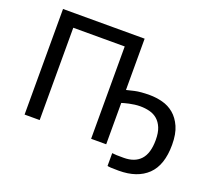

<svg xmlns="http://www.w3.org/2000/svg" viewBox="-135 -884 1343 1196"><g transform="rotate(20 536.5 -286.0)"><path d="M630 -225V0H530V-612H189V0H89V-700H630V-360Q644 -364 682 -372.5Q720 -381 780 -381Q823 -381 865.5 -370Q908 -359 941.5 -331Q975 -303 996 -256Q1017 -209 1017 -137Q1017 -2 949.5 63Q882 128 759 128Q724 128 708 127Q692 126 684 124V39Q697 41 714 41.5Q731 42 761 42Q834 42 872.5 0Q911 -42 911 -130Q911 -179 898 -210.5Q885 -242 863 -261Q841 -280 811.5 -287.5Q782 -295 749 -295Q731 -295 712 -292.5Q693 -290 677 -286.5Q661 -283 648.5 -279.5Q636 -276 630 -274Z"/></g></svg>

Font: PT Sans Caption
Style: Regular
Weight: 400
Designer: A.Korolkova, O.Umpeleva, V.Yefimov
Foundry: ParaType Ltd
Version: Version 2.004W OFL